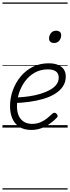

<svg xmlns="http://www.w3.org/2000/svg" viewBox="-20 -1030 566 1550"><path d="M233 19Q173 19 135 -6.5Q97 -32 79 -75Q61 -118 61 -172Q61 -239 83.5 -301Q106 -363 147 -412.5Q188 -462 245 -490.5Q302 -519 373 -519Q420 -519 451 -505Q482 -491 496.5 -467.5Q511 -444 511 -413Q511 -367 487.5 -332Q464 -297 423 -272Q382 -247 329 -231.5Q276 -216 217 -208Q158 -200 98 -198L111 -243Q162 -245 211.5 -252Q261 -259 304.5 -272Q348 -285 382 -303.5Q416 -322 435 -347Q454 -372 454 -403Q454 -437 431.5 -453.5Q409 -470 366 -470Q308 -470 261.5 -444Q215 -418 183 -375Q151 -332 134 -279.5Q117 -227 117 -173Q117 -124 132.5 -92.5Q148 -61 175.5 -45.5Q203 -30 239 -30Q277 -30 307 -43Q337 -56 361 -75.5Q385 -95 404 -113Q414 -121 421.5 -120Q429 -119 436 -112Q443 -105 445 -96.5Q447 -88 438 -79Q415 -55 383 -32Q351 -9 313.5 5Q276 19 233 19ZM416 -683Q399 -683 387.5 -692Q376 -701 376 -719Q376 -743 391 -762.5Q406 -782 433 -782Q451 -782 462.5 -773Q474 -764 474 -745Q474 -722 459 -702.5Q444 -683 416 -683ZM0 490H526V500H0ZM0 -20H526V0H0ZM0 -505H526V-500H0ZM0 -1010H526V-1000H0Z"/></svg>

Font: Playwrite BE VLG Guides
Style: Regular
Weight: 400
Designer: Veronika Burian, José Scaglione
Foundry: TypeTogether
Version: Version 1.003